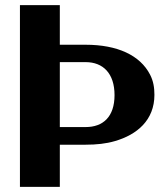

<svg xmlns="http://www.w3.org/2000/svg" viewBox="-20 -731 648 751"><path d="M58 0H214V-165H315C357 -165 395 -169 429 -179C516 -204 584 -261 584 -360C584 -388 580 -414 567 -439C528 -515 439 -556 315 -556H214V-711H58ZM214 -234V-488H315C383 -488 428 -444 428 -359C428 -274 383 -234 315 -234Z"/></svg>

Font: Aerodynamic
Style: Bd
Weight: 500
Designer: Google
Version: Version 2.000980; 2014